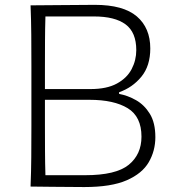

<svg xmlns="http://www.w3.org/2000/svg" viewBox="-20 -754 695 776"><path d="M320.8 2Q247.1 2 190.2 1Q133.3 0 103.5 0Q106 -62 106.4 -119.1Q106.9 -176.3 106.9 -243.7V-488.3Q106.9 -556.2 106.4 -613.3Q106 -670.4 103.5 -732.4Q163.1 -732.4 228 -733.4Q293 -734.4 363.3 -734.4Q478.5 -734.4 533 -687.7Q587.4 -641.1 587.4 -558.1Q587.4 -487.8 551.3 -443.8Q515.1 -399.9 461.4 -381.3V-374.5Q496.1 -368.2 529.8 -349.1Q563.5 -330.1 585.7 -293.9Q607.9 -257.8 607.9 -199.7Q607.9 -144.5 581.3 -98.6Q554.7 -52.7 492.2 -25.4Q429.7 2 320.8 2ZM161.6 -394H345.2Q411.6 -394 452.4 -416.3Q493.2 -438.5 512 -474.6Q530.8 -510.7 530.8 -551.3Q530.8 -623.5 487.5 -655.5Q444.3 -687.5 359.9 -687.5H163.6Q162.1 -637.2 161.9 -588.4Q161.6 -539.6 161.6 -482.9ZM163.6 -45.9H324.2Q448.7 -45.9 500.2 -87.9Q551.8 -129.9 551.8 -201.7Q551.8 -282.7 496.1 -316.7Q440.4 -350.6 341.8 -350.6H161.6V-249Q161.6 -192.4 161.9 -144Q162.1 -95.7 163.6 -45.9Z"/></svg>

Font: Pinar DS1 Light
Style: Regular
Weight: 300
Designer: Amin Abedi
Version: Version 3.000